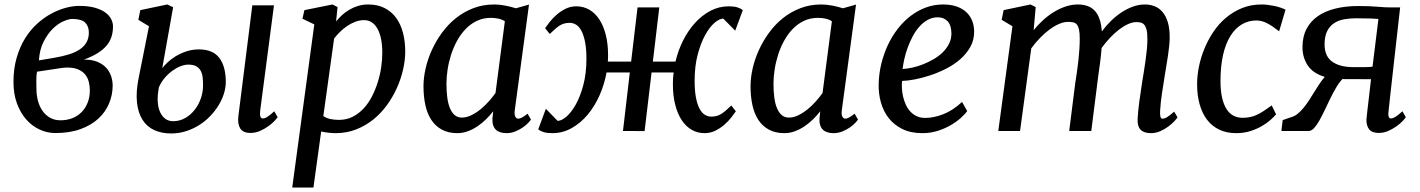

<svg xmlns="http://www.w3.org/2000/svg" viewBox="-20 -588 6375 862"><path d="M40.5 -219.7Q40.5 -279.8 54.7 -328.4Q68.8 -377 92 -414.8Q115.2 -452.6 145.8 -480.5Q176.3 -508.3 209 -526.1Q241.7 -543.9 274.4 -552.7Q307.1 -561.5 335.4 -561.5Q376.5 -561.5 405.3 -553.5Q434.1 -545.4 452.4 -532.2Q470.7 -519 479 -502.4Q487.3 -485.8 487.3 -469.2Q487.3 -444.3 480.5 -422.9Q473.6 -401.4 458.3 -383.1Q442.9 -364.7 417.7 -349.1Q392.6 -333.5 356.4 -320.3Q391.6 -320.8 416.3 -310.8Q440.9 -300.8 456.3 -284.2Q471.7 -267.6 478.8 -246.3Q485.8 -225.1 485.8 -204.1Q485.8 -162.1 469.7 -123.5Q453.6 -85 421.6 -55.4Q389.6 -25.9 341.3 -8.3Q293 9.3 228.5 9.3Q191.9 9.3 158 -6.3Q124 -22 97.9 -51.5Q71.8 -81.1 56.2 -123.5Q40.5 -166 40.5 -219.7ZM224.1 -328.6Q261.2 -335 290 -344Q318.8 -353 338.6 -366.5Q358.4 -379.9 368.7 -398.4Q378.9 -417 378.9 -441.9Q378.9 -470.2 362.3 -486.6Q345.7 -502.9 304.2 -502.9Q288.1 -502.9 263.7 -491.9Q239.3 -481 216.3 -458.3Q193.4 -435.5 175.5 -400.4Q157.7 -365.2 154.8 -316.9ZM143.6 -188Q143.6 -160.6 150.4 -135.3Q157.2 -109.9 170.9 -90.3Q184.6 -70.8 204.8 -59.3Q225.1 -47.9 251.5 -47.9Q279.8 -47.9 304 -57.1Q328.1 -66.4 345.7 -84Q363.3 -101.6 373.3 -126.5Q383.3 -151.4 383.3 -182.1Q383.3 -202.6 378.4 -221.4Q373.5 -240.2 361.8 -254.2Q350.1 -268.1 330.8 -276.4Q311.5 -284.7 282.7 -284.7Q276.4 -284.7 269.8 -284.2Q263.2 -283.7 255.9 -282.7L146 -266.1Q144.5 -257.8 143.8 -247.3Q143.1 -236.8 143.1 -226.1Q143.1 -215.3 143.3 -205.3Q143.6 -195.3 143.6 -188Z M1112.8 -564H1210L1148.4 -93.3Q1143.6 -56.2 1159.7 -56.2Q1163.6 -56.2 1168 -57.4Q1172.4 -58.6 1178.5 -62.3Q1184.6 -65.9 1192.6 -72.3Q1200.7 -78.6 1211.4 -88.4L1226.6 -62Q1223.1 -56.6 1212.2 -44.9Q1201.2 -33.2 1184.6 -21.2Q1168 -9.3 1147.5 -0.2Q1127 8.8 1105 8.8Q1070.8 8.8 1058.3 -11.7Q1045.9 -32.2 1050.3 -67.4ZM748 11.2Q705.6 11.2 672.6 -3.9Q639.6 -19 619.9 -50Q600.1 -81.1 595 -127.9Q589.8 -174.8 602.5 -237.8L648.9 -470.2L601.1 -499L609.9 -542.5L731 -567.9L757.3 -555.7L708.5 -282.2Q716.3 -292.5 731.2 -306.9Q746.1 -321.3 767.3 -334.5Q788.6 -347.7 815.4 -356.9Q842.3 -366.2 873.5 -366.2Q935.5 -366.2 964.6 -328.1Q993.7 -290 993.7 -219.7Q993.7 -194.8 985.4 -168Q977.1 -141.1 961.4 -115.5Q945.8 -89.8 923.8 -66.9Q901.9 -43.9 874.5 -26.6Q847.2 -9.3 815.2 1Q783.2 11.2 748 11.2ZM757.3 -43.9Q787.6 -43.9 812.5 -58.6Q837.4 -73.2 855 -96.2Q872.6 -119.1 882.1 -147.5Q891.6 -175.8 891.6 -203.1Q891.6 -220.7 890.1 -237.5Q888.7 -254.4 882.3 -267.8Q876 -281.2 862.5 -289.6Q849.1 -297.9 825.2 -297.9Q809.6 -297.9 791 -290.8Q772.5 -283.7 754.2 -270.5Q735.8 -257.3 719.7 -238.5Q703.6 -219.7 693.4 -196.3L691.9 -187Q686.5 -156.7 688.2 -130.6Q689.9 -104.5 698.5 -85.2Q707 -65.9 721.9 -54.9Q736.8 -43.9 757.3 -43.9Z M1387.2 253.9H1292L1391.1 -478.5L1337.9 -503.9L1346.7 -542.5L1472.7 -567.9L1495.6 -556.2L1488.8 -491.7Q1500.5 -506.3 1515.4 -520Q1530.3 -533.7 1548.6 -544.4Q1566.9 -555.2 1587.9 -561.5Q1608.9 -567.9 1632.8 -567.9Q1675.3 -567.9 1706.5 -552Q1737.8 -536.1 1758.3 -508.1Q1778.8 -480 1789.1 -441.2Q1799.3 -402.3 1799.3 -356.4Q1799.3 -318.4 1789.8 -276.4Q1780.3 -234.4 1762.2 -193.8Q1744.1 -153.3 1717.3 -116.2Q1690.4 -79.1 1655.8 -51.3Q1621.1 -23.4 1578.6 -6.8Q1536.1 9.8 1486.8 9.8Q1471.2 9.8 1454.6 7.8Q1438 5.9 1421.9 2.4ZM1431.6 -66.9Q1445.8 -57.1 1463.6 -53.5Q1481.4 -49.8 1502 -49.8Q1535.6 -49.8 1563.2 -63.7Q1590.8 -77.6 1612.5 -101.1Q1634.3 -124.5 1649.9 -155Q1665.5 -185.5 1676 -219Q1686.5 -252.4 1691.4 -286.1Q1696.3 -319.8 1696.3 -350.1Q1696.3 -420.9 1674.6 -459.2Q1652.8 -497.6 1614.7 -497.6Q1594.2 -497.6 1574.5 -490Q1554.7 -482.4 1537.4 -470.5Q1520 -458.5 1505.4 -443.8Q1490.7 -429.2 1480 -415Z M2033.7 9.8Q1992.7 9.8 1963.6 -6.1Q1934.6 -22 1916.3 -50Q1897.9 -78.1 1889.6 -116.7Q1881.3 -155.3 1881.3 -201.2Q1881.3 -238.8 1890.9 -280.8Q1900.4 -322.8 1918.9 -363.5Q1937.5 -404.3 1964.6 -441.4Q1991.7 -478.5 2026.9 -506.6Q2062 -534.7 2105.2 -551.3Q2148.4 -567.9 2198.7 -567.9Q2223.1 -567.9 2249.3 -562.7Q2275.4 -557.6 2295.9 -550.8L2355 -567.4L2291 -92.3Q2288.6 -72.3 2293.9 -63.7Q2299.3 -55.2 2305.7 -55.2Q2312.5 -55.2 2322 -59.6Q2331.5 -64 2348.6 -77.6L2363.8 -51.3Q2361.3 -46.9 2351.8 -36.6Q2342.3 -26.4 2327.6 -16.1Q2313 -5.9 2293.9 2Q2274.9 9.8 2253.9 9.8Q2239.3 9.8 2227.1 6.1Q2214.8 2.4 2206.5 -5.4Q2198.2 -13.2 2194.1 -25.9Q2189.9 -38.6 2190.9 -56.2L2194.3 -88.4Q2180.2 -70.3 2162.4 -52.7Q2144.5 -35.2 2124 -21.2Q2103.5 -7.3 2080.6 1.2Q2057.6 9.8 2033.7 9.8ZM2053.7 -60.1Q2074.7 -60.1 2096.4 -70.8Q2118.2 -81.5 2138.2 -97.9Q2158.2 -114.3 2175.3 -133.8Q2192.4 -153.3 2204.6 -170.4L2246.6 -492.7Q2233.4 -501 2217.5 -504.4Q2201.7 -507.8 2183.6 -507.8Q2148.9 -507.8 2120.6 -494.1Q2092.3 -480.5 2070.3 -457.5Q2048.3 -434.6 2032 -404.8Q2015.6 -375 2005.1 -342Q1994.6 -309.1 1989.5 -275.6Q1984.4 -242.2 1984.4 -212.4Q1984.4 -176.8 1988.3 -148.7Q1992.2 -120.6 2000.7 -100.8Q2009.3 -81.1 2022.2 -70.6Q2035.2 -60.1 2053.7 -60.1Z M2430.7 -99.6 2483.4 -45.4Q2501 -45.4 2523.2 -64.5Q2545.4 -83.5 2565.4 -119.4Q2585.4 -155.3 2599.1 -207Q2612.8 -258.8 2612.8 -324.2Q2612.8 -367.7 2606.9 -398.2Q2601.1 -428.7 2591.1 -448.2Q2581.1 -467.8 2567.4 -476.6Q2553.7 -485.4 2538.1 -485.4Q2525.4 -485.4 2515.1 -482.9Q2504.9 -480.5 2494.9 -474.6Q2484.9 -468.8 2473.9 -459.2Q2462.9 -449.7 2448.2 -435.5L2427.2 -461.4Q2434.1 -471.7 2447 -488.3Q2460 -504.9 2477.8 -520.8Q2495.6 -536.6 2518.3 -548.1Q2541 -559.6 2567.4 -559.6Q2599.1 -559.6 2625.2 -544.7Q2651.4 -529.8 2670.2 -501.5Q2689 -473.1 2699.5 -432.4Q2710 -391.6 2710 -339.8Q2710 -332.5 2709.7 -325.4Q2709.5 -318.4 2709 -311.5H2813.5L2842.3 -554.7H2939.9L2911.1 -311.5H3012.7Q3024.4 -361.8 3047.1 -406.7Q3069.8 -451.7 3100.8 -485.6Q3131.8 -519.5 3169.9 -539.6Q3208 -559.6 3251.5 -559.6Q3274.9 -559.6 3289.8 -555.2Q3304.7 -550.8 3314.9 -542.5L3280.8 -450.2L3227.5 -504.4Q3210 -504.4 3187.7 -485.4Q3165.5 -466.3 3145.8 -430.4Q3126 -394.5 3112.3 -342.8Q3098.6 -291 3098.6 -225.6Q3098.6 -182.1 3104.2 -151.6Q3109.9 -121.1 3119.9 -101.6Q3129.9 -82 3143.6 -73.2Q3157.2 -64.5 3173.3 -64.5Q3185.5 -64.5 3195.8 -66.9Q3206.1 -69.3 3216.1 -75.2Q3226.1 -81.1 3237.3 -90.6Q3248.5 -100.1 3263.2 -114.3L3283.7 -88.4Q3276.9 -78.1 3263.9 -61.5Q3251 -44.9 3233.2 -29.1Q3215.3 -13.2 3192.6 -1.7Q3169.9 9.8 3143.6 9.8Q3111.8 9.8 3085.7 -5.1Q3059.6 -20 3040.8 -48.3Q3022 -76.7 3011.5 -117.4Q3001 -158.2 3001 -210Q3001 -223.1 3001.7 -236.3Q3002.4 -249.5 3004.4 -262.7H2905.3L2874 0.5L2776.9 0L2807.6 -262.7H2703.1Q2693.4 -208.5 2671.4 -159.2Q2649.4 -109.9 2617.7 -72.3Q2585.9 -34.7 2545.9 -12.5Q2505.9 9.8 2460 9.8Q2436.5 9.8 2421.6 5.4Q2406.7 1 2396.5 -7.3Z M3502 9.8Q3460.9 9.8 3431.9 -6.1Q3402.8 -22 3384.5 -50Q3366.2 -78.1 3357.9 -116.7Q3349.6 -155.3 3349.6 -201.2Q3349.6 -238.8 3359.1 -280.8Q3368.7 -322.8 3387.2 -363.5Q3405.8 -404.3 3432.9 -441.4Q3460 -478.5 3495.1 -506.6Q3530.3 -534.7 3573.5 -551.3Q3616.7 -567.9 3667 -567.9Q3691.4 -567.9 3717.5 -562.7Q3743.7 -557.6 3764.2 -550.8L3823.2 -567.4L3759.3 -92.3Q3756.8 -72.3 3762.2 -63.7Q3767.6 -55.2 3773.9 -55.2Q3780.8 -55.2 3790.3 -59.6Q3799.8 -64 3816.9 -77.6L3832 -51.3Q3829.6 -46.9 3820.1 -36.6Q3810.5 -26.4 3795.9 -16.1Q3781.2 -5.9 3762.2 2Q3743.2 9.8 3722.2 9.8Q3707.5 9.8 3695.3 6.1Q3683.1 2.4 3674.8 -5.4Q3666.5 -13.2 3662.4 -25.9Q3658.2 -38.6 3659.2 -56.2L3662.6 -88.4Q3648.4 -70.3 3630.6 -52.7Q3612.8 -35.2 3592.3 -21.2Q3571.8 -7.3 3548.8 1.2Q3525.9 9.8 3502 9.8ZM3522 -60.1Q3543 -60.1 3564.7 -70.8Q3586.4 -81.5 3606.4 -97.9Q3626.5 -114.3 3643.6 -133.8Q3660.6 -153.3 3672.9 -170.4L3714.8 -492.7Q3701.7 -501 3685.8 -504.4Q3669.9 -507.8 3651.9 -507.8Q3617.2 -507.8 3588.9 -494.1Q3560.5 -480.5 3538.6 -457.5Q3516.6 -434.6 3500.2 -404.8Q3483.9 -375 3473.4 -342Q3462.9 -309.1 3457.8 -275.6Q3452.6 -242.2 3452.6 -212.4Q3452.6 -176.8 3456.5 -148.7Q3460.4 -120.6 3469 -100.8Q3477.5 -81.1 3490.5 -70.6Q3503.4 -60.1 3522 -60.1Z M3924.8 -210Q3925.8 -256.3 3936.5 -300.8Q3947.3 -345.2 3965.8 -385Q3984.4 -424.8 4010.3 -458.3Q4036.1 -491.7 4067.9 -516.1Q4099.6 -540.5 4136.5 -554.2Q4173.3 -567.9 4213.9 -567.9Q4249.5 -567.9 4275.6 -558.6Q4301.8 -549.3 4319.1 -532.7Q4336.4 -516.1 4345 -493.9Q4353.5 -471.7 4353.5 -445.8Q4353.5 -407.7 4336.2 -377Q4318.8 -346.2 4290.8 -321.8Q4262.7 -297.4 4227.1 -279.3Q4191.4 -261.2 4155.5 -249.5Q4119.6 -237.8 4086.4 -231.4Q4053.2 -225.1 4029.8 -224.6Q4028.3 -209 4029.3 -190.4Q4030.3 -171.9 4034.7 -153.3Q4039.1 -134.8 4046.9 -117.7Q4054.7 -100.6 4066.9 -87.4Q4079.1 -74.2 4095.7 -66.4Q4112.3 -58.6 4134.3 -58.6Q4171.9 -58.6 4214.8 -75.2Q4257.8 -91.8 4299.3 -130.4L4322.3 -89.4Q4312 -74.7 4292.7 -57.6Q4273.4 -40.5 4247.3 -25.4Q4221.2 -10.3 4189 -0.2Q4156.7 9.8 4121.1 9.8Q4068.8 9.8 4031.2 -8.8Q3993.7 -27.3 3969.7 -58.1Q3945.8 -88.9 3934.8 -128.4Q3923.8 -168 3924.8 -210ZM4032.2 -278.3Q4051.8 -279.3 4075.7 -284.4Q4099.6 -289.6 4123.8 -299.1Q4147.9 -308.6 4171.1 -322Q4194.3 -335.4 4212.2 -352.8Q4230 -370.1 4240.7 -391.4Q4251.5 -412.6 4251.5 -437.5Q4251 -475.6 4234.1 -492.9Q4217.3 -510.3 4190.4 -510.3Q4165.5 -510.3 4145 -498.8Q4124.5 -487.3 4107.7 -468.5Q4090.8 -449.7 4077.9 -425.3Q4064.9 -400.9 4055.4 -375Q4045.9 -349.1 4040.3 -324Q4034.7 -298.8 4032.2 -278.3Z M4525.4 -470.2 4477.1 -499 4485.8 -542.5 4606.4 -567.9 4629.9 -556.2 4620.6 -452.6Q4640.1 -476.6 4663.3 -497.8Q4686.5 -519 4711.9 -534.4Q4737.3 -549.8 4764.4 -558.8Q4791.5 -567.9 4818.8 -567.9Q4842.3 -567.9 4861.1 -561.5Q4879.9 -555.2 4893.8 -541Q4907.7 -526.9 4916 -503.7Q4924.3 -480.5 4926.8 -446.8Q4945.3 -472.2 4967.8 -494.1Q4990.2 -516.1 5015.1 -532.5Q5040 -548.8 5066.4 -558.3Q5092.8 -567.9 5120.1 -567.9Q5144 -567.9 5164.6 -559.6Q5185.1 -551.3 5200 -533.4Q5214.8 -515.6 5223.1 -487.8Q5231.4 -460 5231.4 -420.4Q5231.4 -402.8 5229.2 -381.6Q5227.1 -360.4 5223.6 -337.6Q5220.2 -314.9 5216.3 -291.7Q5212.4 -268.6 5209 -247.1Q5202.6 -208.5 5196.8 -169.2Q5190.9 -129.9 5188.5 -91.8Q5187.5 -74.2 5189.7 -64.7Q5191.9 -55.2 5198.7 -55.2Q5202.6 -55.2 5207.3 -56.4Q5211.9 -57.6 5218 -61Q5224.1 -64.5 5232.2 -70.8Q5240.2 -77.1 5251.5 -86.9L5266.6 -61Q5263.2 -55.7 5252.4 -43.9Q5241.7 -32.2 5225.8 -20.3Q5210 -8.3 5189.7 0.7Q5169.4 9.8 5147 9.8Q5116.2 9.8 5101.1 -5.4Q5085.9 -20.5 5087.4 -54.2Q5089.4 -90.3 5095.2 -133.3Q5101.1 -176.3 5107.9 -219.7Q5111.3 -240.2 5115.2 -264.6Q5119.1 -289.1 5122.8 -314.7Q5126.5 -340.3 5128.9 -365.7Q5131.3 -391.1 5131.3 -414.1Q5131.3 -440.4 5127.4 -455.3Q5123.5 -470.2 5116.7 -477.5Q5109.9 -484.9 5100.8 -486.8Q5091.8 -488.8 5082 -488.8Q5064.5 -488.8 5044.4 -479.7Q5024.4 -470.7 5003.9 -455.1Q4983.4 -439.5 4963.4 -418.2Q4943.4 -397 4925.8 -372.6Q4923.3 -341.8 4919.2 -308.8Q4915 -275.9 4910.6 -246.6L4879.4 0H4780.3L4807.6 -216.3Q4811 -237.8 4814.7 -262.9Q4818.4 -288.1 4821.3 -314Q4824.2 -339.8 4825.9 -365.7Q4827.6 -391.6 4827.6 -414.6Q4827.6 -440.9 4824.2 -455.8Q4820.8 -470.7 4814.2 -478.3Q4807.6 -485.8 4797.6 -487.8Q4787.6 -489.7 4774.9 -489.7Q4756.3 -489.7 4735.1 -480.7Q4713.9 -471.7 4692.1 -455.6Q4670.4 -439.5 4649.2 -417.7Q4627.9 -396 4609.9 -370.6L4559.6 0H4461.9Z M5529.8 9.8Q5488.3 9.8 5455.8 -5.1Q5423.3 -20 5400.9 -48.3Q5378.4 -76.7 5366.5 -117.4Q5354.5 -158.2 5354.5 -210.4Q5354.5 -248 5362.8 -289.1Q5371.1 -330.1 5387.5 -369.9Q5403.8 -409.7 5428 -445.6Q5452.1 -481.4 5484.4 -508.5Q5516.6 -535.6 5556.4 -551.8Q5596.2 -567.9 5643.6 -567.9Q5656.7 -567.9 5671.4 -566.2Q5686 -564.5 5700.2 -561.5Q5714.4 -558.6 5727.8 -554.2Q5741.2 -549.8 5751.5 -544.4L5722.7 -447.3Q5720.2 -449.7 5717 -451.7Q5713.9 -453.6 5711.4 -455.6Q5690.4 -472.7 5667.2 -484.4Q5644 -496.1 5620.6 -496.1Q5584.5 -496.1 5554.7 -478.3Q5524.9 -460.4 5503.7 -426Q5482.4 -391.6 5470.9 -340.8Q5459.5 -290 5459.5 -224.6Q5459.5 -181.2 5466.6 -149.9Q5473.6 -118.7 5486.6 -98.4Q5499.5 -78.1 5517.8 -68.6Q5536.1 -59.1 5558.6 -59.1Q5576.7 -59.1 5592 -62.3Q5607.4 -65.4 5622.3 -72.3Q5637.2 -79.1 5653.3 -89.6Q5669.4 -100.1 5689.5 -114.7L5709 -74.7Q5700.2 -64 5684.1 -49.6Q5668 -35.2 5645.3 -22Q5622.6 -8.8 5593.8 0.5Q5564.9 9.8 5529.8 9.8Z M5738.8 -48.8 5776.9 -62Q5792 -65.9 5805.7 -76.9Q5819.3 -87.9 5832 -103.3Q5844.7 -118.7 5856.7 -137.2Q5868.7 -155.8 5880.4 -174.8Q5892.1 -193.8 5903.8 -211.4Q5915.5 -229 5927.7 -242.7Q5875.5 -258.3 5851.6 -293.7Q5827.6 -329.1 5827.6 -376.5Q5827.6 -423.8 5845.9 -458.5Q5864.3 -493.2 5897.2 -515.9Q5930.2 -538.6 5976.3 -549.8Q6022.5 -561 6078.1 -561Q6127.4 -561 6162.4 -557.9Q6197.3 -554.7 6222.2 -554.7H6266.1Q6251 -421.9 6239.3 -317.4Q6234.4 -272.9 6229.5 -230Q6224.6 -187 6220.9 -153.3Q6217.3 -119.6 6215.1 -98.6Q6212.9 -77.6 6212.9 -77.1Q6212.9 -56.2 6225.1 -56.2Q6229 -56.2 6233.4 -57.6Q6237.8 -59.1 6243.9 -62.7Q6250 -66.4 6257.8 -72.5Q6265.6 -78.6 6276.4 -88.4L6291.5 -62Q6288.6 -56.6 6277.6 -44.9Q6266.6 -33.2 6250 -21.2Q6233.4 -9.3 6212.9 -0.2Q6192.4 8.8 6169.9 8.8Q6140.1 8.8 6127.4 -6.8Q6114.7 -22.5 6114.7 -49.8Q6114.7 -50.8 6115.5 -59.1Q6116.2 -67.4 6117.7 -80.6Q6119.1 -93.8 6121.1 -109.9Q6123 -126 6125 -143.1Q6129.4 -182.6 6135.3 -232.4L6006.8 -232.9Q5991.7 -217.3 5978.3 -194.1Q5964.8 -170.9 5952.1 -145Q5939.5 -119.1 5927.2 -93.3Q5915 -67.4 5903.3 -46.6Q5891.6 -25.9 5879.6 -12.9Q5867.7 0 5855.5 0H5732.9ZM6057.6 -286.6Q6065.4 -286.6 6077.6 -286.6Q6089.8 -286.6 6102.5 -286.6Q6115.2 -286.6 6126 -287.1Q6136.7 -287.6 6142.1 -288.6L6168.5 -502.9Q6158.2 -503.9 6134.8 -504.9Q6111.3 -505.9 6067.9 -505.9Q6039.6 -505.9 6013.9 -501.2Q5988.3 -496.6 5969 -483.6Q5949.7 -470.7 5938.2 -447.8Q5926.8 -424.8 5926.8 -388.2Q5926.8 -365.2 5933.8 -346.4Q5940.9 -327.6 5956.8 -314.5Q5972.7 -301.3 5997.6 -293.9Q6022.5 -286.6 6057.6 -286.6Z"/></svg>

Font: Merriweather
Style: Italic
Weight: 400
Italic angle: -7°
Designer: Eben Sorkin ( eben@eyebytes.com )
Foundry: Eben Sorkin ( eben@eyebytes.com )
Version: Version 1.005; ttfautohint (v0.97) -l 13 -r 13 -G 200 -x 24 